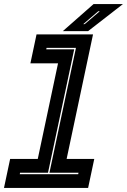

<svg xmlns="http://www.w3.org/2000/svg" viewBox="-54 -918 621 938"><path d="M-34.5 0 -4.5 -141.5H130.5L229.5 -608.5H94.5L124.5 -750H400.5L271.5 -141.5H406.5L376.5 0ZM42.5 -67H328L329.5 -74H187.5L317 -684H173.5L172 -677H308.5L180.5 -74H44ZM253 -766 403 -898H546.5L376.5 -766ZM352.5 -800H359.5L433.5 -863H426Z"/></svg>

Font: Tourney ExtraBold
Style: Italic
Weight: 800
Italic angle: -12°
Version: Version 1.015